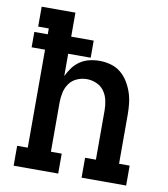

<svg xmlns="http://www.w3.org/2000/svg" viewBox="-82 -805 765 874"><g transform="rotate(10 300.0 -367.5)"><path d="M40 0V-92H89V-545H27V-616H89V-643H40V-735H196V-624H300V-545H196V-442Q206 -463 220 -482Q234 -501 253.5 -514Q273 -527 296 -532.5Q319 -538 343 -538Q369 -538 394.5 -531Q420 -524 440 -508Q460 -492 474 -469.5Q488 -447 496.5 -422.5Q505 -398 508 -372Q511 -346 511 -320V-92H560V0H354V-92H404V-320Q404 -343 399 -366Q394 -389 380.5 -408Q367 -427 345 -436.5Q323 -446 300 -446Q277 -446 255 -436.5Q233 -427 219.5 -408Q206 -389 201 -366Q196 -343 196 -320V-92H246V0Z"/></g></svg>

Font: Iosevka Slab Semibold Extended
Style: Regular
Weight: 600
Width: 7
Monospace: yes
Designer: Belleve Invis
Foundry: Belleve Invis
Version: Version 11.1.0; ttfautohint (v1.8.3)